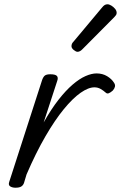

<svg xmlns="http://www.w3.org/2000/svg" viewBox="-20 -862 565 897"><path d="M52 15Q38 15 28 9Q18 3 23 -12L177 -489Q183 -505 191 -510Q199 -515 215 -515Q239 -515 246 -507Q253 -499 247 -483L184 -290Q219 -352 253 -395.5Q287 -439 319 -466.5Q351 -494 379.5 -506.5Q408 -519 431 -519Q459 -519 480.5 -506Q502 -493 513 -475Q519 -466 517 -457Q515 -448 507 -439Q497 -430 488.5 -426.5Q480 -423 473 -430Q463 -439 450 -446.5Q437 -454 421 -454Q393 -454 356.5 -428.5Q320 -403 278.5 -352.5Q237 -302 192.5 -225.5Q148 -149 104 -47L92 -7Q88 4 79 9.5Q70 15 52 15ZM342 -620Q335 -620 324.5 -628.5Q314 -637 314 -646Q314 -652 316 -657Q318 -662 323 -667L456 -826Q463 -835 469 -838.5Q475 -842 482 -842Q490 -842 500 -836Q510 -830 517.5 -821Q525 -812 525 -802Q525 -796 522 -791.5Q519 -787 514 -782L366 -633Q354 -620 342 -620Z"/></svg>

Font: Playwrite US Trad Light
Style: Regular
Weight: 300
Designer: Veronika Burian, José Scaglione
Foundry: TypeTogether
Version: Version 1.003